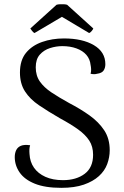

<svg xmlns="http://www.w3.org/2000/svg" viewBox="-20 -891 595 924"><path d="M275 13Q197 13 147.5 -7Q98 -27 74.5 -61Q51 -95 51 -135Q51 -154 58 -168.5Q65 -183 81 -189.5Q97 -196 125 -192Q122 -183 121.5 -172.5Q121 -162 122 -150Q124 -112 143.5 -84Q163 -56 198.5 -40Q234 -24 283 -24Q347 -24 387.5 -54.5Q428 -85 428 -146Q428 -186 409.5 -214.5Q391 -243 355.5 -268.5Q320 -294 268 -322Q211 -355 167.5 -384.5Q124 -414 100 -451.5Q76 -489 76 -542Q76 -601 105 -636.5Q134 -672 182.5 -689Q231 -706 288 -706Q377 -706 432 -673.5Q487 -641 487 -582Q487 -564 478.5 -551.5Q470 -539 447 -536Q434 -532 416 -536Q419 -547 418.5 -558Q418 -569 416 -578Q413 -607 395.5 -627Q378 -647 348 -658Q318 -669 280 -669Q250 -669 220.5 -659.5Q191 -650 171.5 -628Q152 -606 152 -567Q152 -527 172 -498.5Q192 -470 228 -446Q264 -422 313 -395Q367 -367 411 -335.5Q455 -304 481.5 -264Q508 -224 508 -168Q508 -134 496 -101.5Q484 -69 456 -43.5Q428 -18 383.5 -2.5Q339 13 275 13ZM303 -868 429 -754Q428 -750 421.5 -742Q415 -734 409 -732L278 -810L146 -732Q141 -734 134.5 -742Q128 -750 126 -754L252 -868Q258 -870 268 -870.5Q278 -871 287.5 -870.5Q297 -870 303 -868Z"/></svg>

Font: Arima
Style: Regular
Weight: 400
Designer: Joana Correia and Natanael Gama
Foundry: NDISCOVER
Version: Version 1.101;gftools[0.9.23]